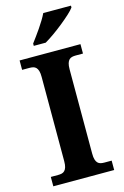

<svg xmlns="http://www.w3.org/2000/svg" viewBox="-138 -992 677 1052"><g transform="rotate(-15 200.5 -465.5)"><path d="M27.8 0V-53.2H69.8Q81.1 -53.2 90.3 -55.4Q99.6 -57.6 106.4 -64.5Q113.3 -71.3 117.2 -84Q121.1 -96.7 121.1 -118.2V-595.7Q121.1 -617.2 117.2 -629.9Q113.3 -642.6 106.4 -649.4Q99.6 -656.2 90.3 -658.4Q81.1 -660.6 69.8 -660.6H27.8V-713.9H373V-660.6H331.1Q320.3 -660.6 310.8 -658.4Q301.3 -656.2 294.4 -649.4Q287.6 -642.6 283.7 -629.9Q279.8 -617.2 279.8 -595.7V-118.2Q279.8 -96.7 283.7 -84Q287.6 -71.3 294.4 -64.5Q301.3 -57.6 310.8 -55.4Q320.3 -53.2 331.1 -53.2H373V0ZM123.5 -784.2Q134.3 -798.3 147.7 -816.9Q161.1 -835.4 174.8 -855.2Q188.5 -875 200.4 -894.8Q212.4 -914.6 220.2 -931.2H377.4V-920.9Q368.2 -907.7 346.7 -887.9Q325.2 -868.2 298.6 -846.7Q272 -825.2 243.4 -804.9Q214.8 -784.7 191.4 -771H123.5Z"/></g></svg>

Font: Droids
Style: b
Weight: 700
Foundry: Ascender Corporation
Version: Version 1.00 build 113